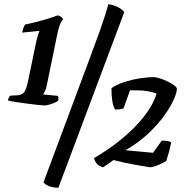

<svg xmlns="http://www.w3.org/2000/svg" viewBox="-20 -780 874 901"><path d="M189 -285Q183 -285 159.5 -287.5Q136 -290 105.5 -294Q75 -298 50 -302Q25 -306 17 -309Q19 -317 22 -322.5Q25 -328 28 -331L63 -333Q84 -335 93.5 -347.5Q103 -360 111 -396L151 -589Q154 -602 158.5 -616Q163 -630 165 -633L164 -635L84 -627Q86 -638 90.5 -650Q95 -662 98 -665Q138 -673 182 -685.5Q226 -698 251 -708Q268 -704 276 -690Q265 -676 259 -658.5Q253 -641 246 -606L199 -377Q197 -365 191.5 -353.5Q186 -342 182 -337L252 -330Q255 -323 254 -309Q245 -300 222.5 -292.5Q200 -285 189 -285ZM254 101Q207 101 184 76L404 -514Q431 -586 448 -634Q465 -682 474.5 -712Q484 -742 488 -760Q514 -757 534.5 -746Q555 -735 563 -723ZM464 5Q430 -3 421 -38Q492 -79 552.5 -129Q613 -179 655.5 -233Q698 -287 715 -341Q695 -348 673.5 -352Q652 -356 624 -356H590L560 -272Q551 -266 520 -266Q511 -281 507 -306.5Q503 -332 503 -366Q527 -383 562 -394.5Q597 -406 634 -412Q671 -418 703 -418Q713 -418 731 -412Q749 -406 767 -397.5Q785 -389 797.5 -379.5Q810 -370 810 -363Q810 -346 795.5 -313Q781 -280 751.5 -238.5Q722 -197 676.5 -154Q631 -111 569 -75L698 -63L739 -120Q774 -120 783 -112Q779 -89 773 -67Q767 -45 760 -24Q747 -16 722 -5.5Q697 5 683 5Q640 -2 599.5 -9.5Q559 -17 513 -29Z"/></svg>

Font: Texturina
Style: Bold Italic
Weight: 700
Italic angle: -11°
Designer: Guillermo Torres Carreño
Foundry: Omnibus-Type
Version: Version 1.002; ttfautohint (v1.8.3)